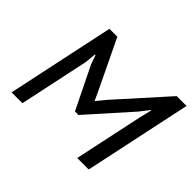

<svg xmlns="http://www.w3.org/2000/svg" viewBox="-140 -888 1114 1114"><g transform="rotate(45 416.5 -331.0)"><path d="M55.7 0ZM685.1 -426.8 702.6 -498H698.7L653.8 -440.4L422.9 -181.6H394L266.6 -441.4L247.1 -497.1H242.2L235.4 -427.7L144.5 0H55.7L196.3 -662.1H261.2L407.2 -358.4L431.2 -306.2H433.1L478 -360.8L748.5 -662.1H829.1L688.5 0H594.2Z"/></g></svg>

Font: PT Astra Sans
Style: Italic
Weight: 400
Italic angle: -16°
Designer: A.Korolkova, I. Chaeva
Foundry: ParaType Ltd
Version: Version 1.001; ttfautohint (v1.6)